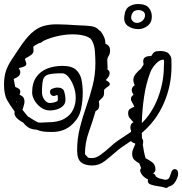

<svg xmlns="http://www.w3.org/2000/svg" viewBox="-33 -803 907 956"><path d="M787 131Q776 127 756 124.5Q736 122 719.5 116.5Q703 111 703 99Q703 92 704 90Q687 83 676 69.5Q665 56 665 46Q665 37 670 35L661 11Q647 3 636 -7Q625 -17 625 -39Q625 -51 630.5 -62Q636 -73 640 -84V-89Q632 -91 627 -94Q622 -97 619 -101Q600 -88 580.5 -75Q561 -62 543 -46Q519 -25 490 -2Q461 21 426 21Q390 21 370.5 5Q351 -11 351 -55Q351 -112 364.5 -166Q378 -220 396.5 -272Q415 -324 428.5 -377.5Q442 -431 442 -488Q442 -514 439.5 -548Q437 -582 423 -604Q415 -617 389 -624.5Q363 -632 327 -632Q295 -632 257 -624Q219 -616 182 -599Q177 -593 169 -590L159 -587Q152 -583 145.5 -579.5Q139 -576 133 -571Q133 -565 133.5 -560.5Q134 -556 134 -551Q134 -544 130 -537.5Q126 -531 111 -522Q107 -520 100.5 -516.5Q94 -513 91 -509Q94 -500 96 -494.5Q98 -489 98 -484Q98 -479 93.5 -475.5Q89 -472 76 -468L62 -464H60Q68 -453 68 -443Q68 -431 58.5 -423Q49 -415 35 -410Q37 -400 39 -390Q41 -380 43 -370Q54 -366 61 -361Q68 -356 68 -346Q68 -339 64 -332L68 -330Q80 -324 84.5 -316Q89 -308 89 -298Q89 -288 85.5 -277.5Q82 -267 79 -256Q86 -247 93 -238.5Q100 -230 107 -222Q110 -221 113.5 -219Q117 -217 119 -215Q142 -200 158 -193Q169 -192 180.5 -193Q192 -194 203 -194Q256 -194 287 -211.5Q318 -229 331 -257Q344 -285 344 -315Q344 -346 333.5 -374Q323 -402 308 -420Q293 -438 277 -438Q229 -438 208 -432Q187 -426 181.5 -406Q176 -386 176 -344Q176 -323 188 -306.5Q200 -290 216 -290Q220 -290 229 -291.5Q238 -293 246.5 -296.5Q255 -300 255 -306Q255 -312 255 -317.5Q255 -323 253 -330Q250 -330 247 -329Q244 -328 241 -326Q230 -323 223 -329.5Q216 -336 216 -345Q216 -358 229 -362Q235 -364 241 -365.5Q247 -367 253 -367Q281 -367 287 -346.5Q293 -326 293 -306Q293 -287 280 -275Q267 -263 249.5 -258Q232 -253 216 -253Q191 -253 170.5 -268Q150 -283 138.5 -303.5Q127 -324 127 -342Q127 -390 148 -419.5Q169 -449 203.5 -462Q238 -475 277 -475Q324 -475 345.5 -455.5Q367 -436 373 -405.5Q379 -375 379 -340Q379 -300 370.5 -259.5Q362 -219 332 -189L329 -186Q289 -146 227 -146H220Q192 -146 177 -149Q162 -152 150 -157Q131 -158 115.5 -164.5Q100 -171 83 -192Q58 -206 48.5 -217.5Q39 -229 39 -239Q39 -245 40 -248Q18 -277 2.5 -304.5Q-13 -332 -13 -381Q-13 -422 -3 -450.5Q7 -479 24 -504.5Q41 -530 61 -560Q95 -612 123.5 -638Q152 -664 182 -673Q212 -682 249 -682Q272 -682 298.5 -680.5Q325 -679 357 -677Q397 -676 422 -672.5Q447 -669 461 -652Q464 -651 470 -645Q480 -631 486 -616.5Q492 -602 492 -585Q501 -582 508 -574.5Q515 -567 515 -551Q515 -535 508.5 -525.5Q502 -516 501 -505Q501 -491 502 -480.5Q503 -470 502 -457Q513 -450 513 -439Q513 -430 507.5 -421.5Q502 -413 496 -407Q494 -407 494 -404Q514 -393 514 -385Q514 -378 504 -371.5Q494 -365 486 -357Q485 -353 485 -348.5Q485 -344 485 -339Q485 -324 476 -316Q467 -308 459 -299Q460 -293 460.5 -287.5Q461 -282 461 -277Q461 -269 457.5 -262Q454 -255 443 -250Q428 -198 409 -145Q390 -92 390 -36Q393 -31 397.5 -27Q402 -23 405 -18Q409 -17 414 -16.5Q419 -16 426 -16Q446 -16 469 -33Q492 -50 514.5 -70.5Q537 -91 553 -102L619 -146V-147L620 -153Q616 -158 616 -168Q616 -176 620 -184Q624 -192 632 -194L631 -195Q621 -206 613 -215Q605 -224 605 -240Q605 -254 614 -260.5Q623 -267 635 -271H636Q632 -282 625.5 -292Q619 -302 619 -311Q619 -323 632 -331Q628 -337 625.5 -343Q623 -349 623 -355Q623 -369 638 -379Q631 -392 631 -404Q631 -421 642.5 -435Q654 -449 670 -462Q672 -467 677 -473.5Q682 -480 682 -484Q681 -488 680.5 -491.5Q680 -495 680 -498Q680 -524 717 -524H720Q729 -540 737 -544.5Q745 -549 764 -549Q775 -549 784.5 -547Q794 -545 803 -540Q806 -538 810 -532Q820 -522 820.5 -506Q821 -490 821 -473Q821 -377 783 -289.5Q745 -202 673 -141Q673 -135 673.5 -128.5Q674 -122 674 -114Q680 -108 680 -98Q680 -94 679.5 -90.5Q679 -87 678 -83Q680 -67 683.5 -49.5Q687 -32 692 -15Q709 -7 725 5Q741 17 741 42Q741 53 729 60Q741 65 742 75Q747 79 752 81.5Q757 84 762 86Q770 87 783 91Q785 91 786.5 91.5Q788 92 789 92Q807 92 811.5 78.5Q816 65 821 52Q826 39 838 39Q844 39 849 44.5Q854 50 854 61Q854 71 850 82Q844 98 834 110Q824 122 807 126Q803 130 798 132Q793 134 787 131ZM673 -190Q678 -195 682.5 -199.5Q687 -204 691 -209Q734 -259 758.5 -330Q783 -401 783 -473Q783 -478 783.5 -483.5Q784 -489 784 -494Q784 -502 783 -505Q783 -505 782.5 -505.5Q782 -506 780 -506Q763 -506 744 -486.5Q725 -467 715 -442Q694 -386 684.5 -322Q675 -258 673 -190ZM52 -292Q52 -295 51 -297L48 -298ZM657 -658Q626 -658 604 -673.5Q582 -689 586 -722Q590 -759 610.5 -771Q631 -783 653 -783Q693 -783 708 -764Q723 -745 723 -721Q723 -690 701.5 -674Q680 -658 657 -658ZM649 -689Q664 -689 676.5 -700Q689 -711 689 -727Q689 -741 678.5 -747Q668 -753 656 -753Q646 -753 638 -749Q632 -747 626.5 -738Q621 -729 620 -719V-716Q620 -712 622 -706Q631 -689 649 -689Z"/></svg>

Font: RU Serius
Style: Regular
Weight: 400
Designer: Robert E. Leuschke
Foundry: Robert E. Leuschke
Version: Version 1.011; ttfautohint (v1.8.3)